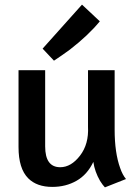

<svg xmlns="http://www.w3.org/2000/svg" viewBox="-20 -801 589 829"><path d="M360 -254V-498H475V-241Q475 -141 499 -75Q509 -46 524 -28L433 8Q424 -1 412 -20Q389 -60 383 -102Q357 -47 310.5 -20.5Q264 6 206 6Q139 6 102 -31Q60 -73 60 -166V-498H175V-169Q175 -79 240 -79Q287 -79 325.5 -129Q364 -179 360 -254ZM213 -539 164 -591 334 -781 411 -709Q362 -649 282 -587Q248 -562 213 -539Z"/></svg>

Font: Amaranth
Style: Regular
Weight: 400
Designer: Gesine Todt
Foundry: Gesine Todt
Version: Version 1.000